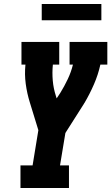

<svg xmlns="http://www.w3.org/2000/svg" viewBox="-20 -946 560 966"><path d="M83 0V-114H144L173 -291L130 -431Q116 -476 109.5 -524Q103 -572 108 -621H88V-735H278V-621H246Q242 -580 245.5 -540.5Q249 -501 261 -464L265 -451L283 -478Q304 -512 321 -548Q338 -584 347 -621H330V-735H520V-621H485Q474 -571 453 -522.5Q432 -474 405 -428L404 -427Q403 -425 401.5 -422.5Q400 -420 398 -417L309 -277L282 -114H327V0ZM190 -844V-926H490V-844Z"/></svg>

Font: Iosevka Curly Slab HvObl
Style: Regular
Weight: 900
Italic angle: -9°
Monospace: yes
Designer: Belleve Invis
Foundry: Belleve Invis
Version: Version 11.1.0; ttfautohint (v1.8.3)